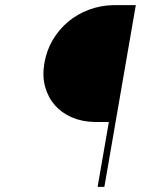

<svg xmlns="http://www.w3.org/2000/svg" viewBox="-20 -731 627 751"><path d="M361.8 0 405.8 -253.9H349.1Q300.3 -254.9 260.5 -272.2Q220.7 -289.6 194.3 -319.8Q168 -350.1 156.5 -391.6Q145 -433.1 153.3 -482.4Q161.6 -532.7 186 -574.2Q210.4 -615.7 246.3 -645.8Q282.2 -675.8 327.6 -692.9Q373 -710 423.3 -710.9H511.2L388.2 0Z"/></svg>

Font: TypoPRO Roboto Mono
Style: Italic
Weight: 250
Designer: Google
Version: Version 2.000986; 2015; ttfautohint (v1.3)